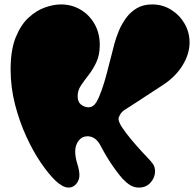

<svg xmlns="http://www.w3.org/2000/svg" viewBox="-20 -834 877 868"><path d="M290 14Q276 14 261 5.5Q246 -3 230 -18Q200 -47 165 -98Q130 -149 99 -216.5Q68 -284 48 -361.5Q28 -439 28 -520Q28 -608 51 -665Q74 -722 109.5 -754.5Q145 -787 184 -800.5Q223 -814 255 -814Q304 -814 344 -790.5Q384 -767 407.5 -725.5Q431 -684 431 -631Q431 -586 416 -553.5Q401 -521 381 -495.5Q361 -470 346 -447.5Q331 -425 331 -399Q331 -373 346.5 -361Q362 -349 380 -349Q401 -349 415 -371Q427 -391 439.5 -426Q452 -461 462.5 -501.5Q473 -542 482.5 -579Q492 -616 498 -639Q505 -665 517.5 -695Q530 -725 549.5 -752Q569 -779 598 -796.5Q627 -814 668 -814Q715 -814 753.5 -790Q792 -766 814.5 -727Q837 -688 837 -642Q837 -590 805 -538Q773 -486 714 -448Q703 -441 677 -424Q651 -407 622 -388Q593 -369 570.5 -354.5Q548 -340 543 -337Q531 -329 523.5 -317Q516 -305 516 -296Q516 -282 533 -256.5Q550 -231 574 -202.5Q598 -174 619.5 -150.5Q641 -127 650 -118Q660 -108 670.5 -94Q681 -80 681 -59Q681 -32 661 -9Q641 14 608 14Q586 14 568.5 3Q551 -8 534 -26Q520 -42 501.5 -67Q483 -92 466 -120Q449 -148 437 -171Q424 -197 408.5 -207.5Q393 -218 376 -218Q351 -218 335.5 -198Q320 -178 320 -149Q320 -124 329.5 -93.5Q339 -63 339 -42Q339 -20 325 -3Q311 14 290 14Z"/></svg>

Font: Matemasie
Style: Regular
Weight: 400
Designer: Adam Yeo
Version: Version 1.001; ttfautohint (v1.8.4.7-5d5b)